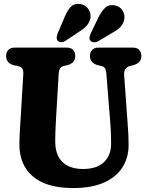

<svg xmlns="http://www.w3.org/2000/svg" viewBox="-20 -941 744 972"><path d="M539 -310 518.5 -568Q517 -587.5 511.5 -595.5Q506 -603.5 494.5 -606.5L474.5 -611Q435.5 -622.5 435.5 -658Q435.5 -677 446.5 -688.5Q457.5 -700 478 -700H653Q673.5 -700 684.5 -688.5Q695.5 -677 695.5 -658Q695.5 -639 685.5 -628.2Q675.5 -617.5 656.5 -611.5L637 -606.5Q605.5 -597.5 608.5 -560.5L626.5 -311Q628.5 -285 629.8 -260.8Q631 -236.5 631 -210Q632 -146 601.2 -96Q570.5 -46 508 -17.5Q445.5 11 350 11Q215.5 11 146.5 -47.8Q77.5 -106.5 78 -213Q78 -233.5 79.8 -266.5Q81.5 -299.5 84 -335L98 -565.5Q99 -583.5 93.5 -593Q88 -602.5 71 -606.5L50.5 -610.5Q11 -621 11 -658Q11 -677 22.5 -688.5Q34 -700 54.5 -700H318.5Q339 -700 350 -688.5Q361 -677 361 -658Q361 -622 322 -611.5L300.5 -606.5Q279 -601 277 -567L263 -329Q261.5 -299 260.5 -274.5Q259.5 -250 259.5 -231.5Q258.5 -157 295.8 -121.2Q333 -85.5 400.5 -85.5Q470.5 -85.5 507 -120.8Q543.5 -156 542.5 -217.5Q542.5 -247.5 541.5 -268Q540.5 -288.5 539 -310ZM304 -847Q317.5 -882.5 336 -903.8Q354.5 -925 385.5 -920.5Q412 -917 426.2 -896.8Q440.5 -876.5 438.5 -852.5Q434.5 -830 420.8 -813.2Q407 -796.5 378.5 -779L312 -734.5Q302.5 -728 291.5 -727.5Q280.5 -727 273 -734Q266 -742 267 -751.8Q268 -761.5 272.5 -773.5ZM475 -846Q491 -880.5 510.8 -900.2Q530.5 -920 561.5 -913.5Q587.5 -908.5 600.5 -887.5Q613.5 -866.5 609 -842.5Q604.5 -820 589.5 -804.2Q574.5 -788.5 545 -773L477 -732Q467 -726.5 456.2 -726.8Q445.5 -727 438.5 -734.5Q431.5 -742.5 433.2 -752.5Q435 -762.5 440 -773.5Z"/></svg>

Font: Fraunces 144pt SuperSoft
Style: Bold
Weight: 700
Version: Version 1.000;[b76b70a41]